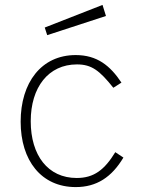

<svg xmlns="http://www.w3.org/2000/svg" viewBox="-20 -751 591 781"><path d="M397 -731 162 -639 172 -608 411 -686ZM288 -527C148 -527 64 -415 64 -256C64 -98 148 10 288 10C373 10 434 -30 482 -110L449 -132C405 -60 362 -27 292 -27C175 -27 105 -119 105 -258C105 -396 177 -489 293 -489C353 -489 385 -464 441 -394L474 -415C428 -484 375 -527 288 -527Z"/></svg>

Font: United Sans Thin
Style: Regular
Weight: 100
Designer: Pablo Impallari, Rodrigo Fuenzalida (Modified by Dan O. Williams)
Version: Version 1.000;PS 001.000;hotconv 1.0.88;makeotf.lib2.5.64775